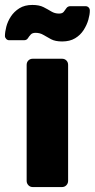

<svg xmlns="http://www.w3.org/2000/svg" viewBox="-49 -758 384 778"><path d="M84 0Q73 0 66 -7.5Q59 -15 59 -25V-495Q59 -506 66 -513Q73 -520 84 -520H202Q213 -520 220 -513Q227 -506 227 -495V-25Q227 -15 220 -7.5Q213 0 202 0ZM203 -590Q175 -590 158 -599Q141 -608 127 -616.5Q113 -625 95 -625Q82 -625 75.5 -618Q69 -611 64 -603Q59 -595 48 -595H-12Q-19 -595 -24 -600.5Q-29 -606 -29 -612Q-29 -628 -23.5 -649.5Q-18 -671 -5 -691Q8 -711 29.5 -724.5Q51 -738 82 -738Q110 -738 127.5 -729Q145 -720 159 -711.5Q173 -703 190 -703Q204 -703 209.5 -710.5Q215 -718 220.5 -725.5Q226 -733 237 -733H297Q305 -733 310 -728Q315 -723 315 -715Q315 -699 309 -678Q303 -657 290 -636.5Q277 -616 255.5 -603Q234 -590 203 -590Z"/></svg>

Font: Rubik
Style: Bold
Weight: 700
Designer: Hubert and Fischer
Foundry: Hubert and Fischer
Version: Version 2.300;gftools[0.9.30]